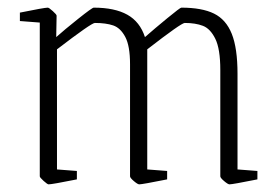

<svg xmlns="http://www.w3.org/2000/svg" viewBox="-20 -472 722 502"><path d="M84 -11V-413L32 -417V-439Q96 -452 105 -452Q108 -452 118 -443Q128 -434 128 -431L127 -375Q147 -393 184 -422.5Q221 -452 225 -452Q280 -452 313 -433.5Q346 -415 359 -375Q384 -397 417.5 -424.5Q451 -452 454 -452Q508 -452 539.5 -436.5Q571 -421 586 -383.5Q601 -346 601 -279V-29L653 -25V-3Q588 10 580 10Q576 10 566 1.5Q556 -7 556 -11V-289Q556 -344 543 -370.5Q530 -397 510.5 -404.5Q491 -412 463 -412Q454 -412 365 -343V-29L417 -25V-3Q352 10 344 10Q340 10 330 1.5Q320 -7 320 -11V-304Q320 -352 307.5 -375.5Q295 -399 276 -405.5Q257 -412 228 -412Q219 -412 129 -343V-29L181 -25V-3Q116 10 107 10Q104 10 94 1Q84 -8 84 -11Z"/></svg>

Font: Grenze ExtraLight
Style: Regular
Weight: 275
Designer: Renata Polastri
Foundry: Omnibus-Type
Version: Version 1.002; ttfautohint (v1.8)